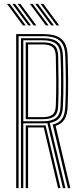

<svg xmlns="http://www.w3.org/2000/svg" viewBox="-20 -977 419 997"><path d="M64 0V-800H204Q247.2 -800 274.9 -788.9Q302.5 -777.8 316.4 -753Q330.2 -728.2 331.2 -687Q333.5 -618.5 333.8 -553Q334 -487.5 331.2 -424Q329.8 -381 315.2 -357.6Q300.8 -334.2 268.8 -323.2L345.2 0H332.5L253.8 -330.2Q287.2 -338.2 302.2 -360.1Q317.2 -382 319 -424.2Q322 -489.2 321.8 -554.1Q321.5 -619 319 -686.8Q317.8 -726.2 304.4 -748.6Q291 -771 265.8 -780.1Q240.5 -789.2 204 -789.2H76.5V0ZM113.5 0V-325.8H196.2Q201.8 -325.8 206.9 -325.8Q212 -325.8 216.8 -326L294.2 0H281.5L207.2 -315.2Q204.8 -315 202 -315Q199.2 -315 196.5 -315H125.8V0ZM88.8 0V-778.5H204Q237.8 -778.5 260.1 -770Q282.5 -761.5 294 -741.4Q305.5 -721.2 306.8 -686.5Q308.8 -622.8 309.2 -556.2Q309.8 -489.8 306.8 -425.2Q305 -384.5 289 -364.5Q273 -344.5 238.2 -338.8L319.8 0H307L226 -337.2Q220.5 -337 214.6 -336.8Q208.8 -336.5 203.2 -336.5H101V0ZM101 -347.2H203.2Q247.8 -347.2 270.2 -364.2Q292.8 -381.2 294.5 -425.5Q297.2 -492 297.2 -555.6Q297.2 -619.2 294.5 -685.5Q292.5 -733.2 269.8 -750.5Q247 -767.8 204 -767.8H101ZM113.5 -358V-757H204Q243.8 -757 262.5 -740.9Q281.2 -724.8 282 -685.5Q283.5 -617.8 284 -552.6Q284.5 -487.5 282 -425.8Q280.8 -387.2 261.2 -372.6Q241.8 -358 203.2 -358ZM125.8 -368.8H203.2Q235.8 -368.8 252.1 -381.2Q268.5 -393.8 269.8 -426.8Q272.2 -489.5 271.9 -554Q271.5 -618.5 269.8 -685.2Q268.8 -720.5 252.2 -733.4Q235.8 -746.2 204 -746.2H125.8ZM154.5 -845 72 -956.8H86L168.8 -845ZM99.2 -845 16.5 -956.8H30.8L113.5 -845ZM127 -845 44.2 -956.8H58.5L141 -845ZM273.5 -845 190.8 -956.8H205L287.5 -845ZM218.2 -845 135.5 -956.8H149.5L232.2 -845ZM245.8 -845 163 -956.8H177.2L260 -845Z"/></svg>

Font: Big Shoulders Inline Text Thin Light
Style: Regular
Weight: 300
Version: Version 2.002